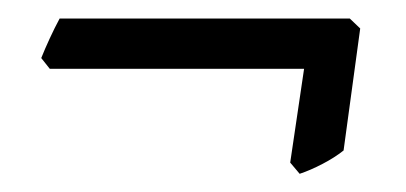

<svg xmlns="http://www.w3.org/2000/svg" viewBox="-20 -322 442 209"><path d="M354 -158.2Q344.2 -150.4 331.1 -143.6Q317.9 -136.7 306.2 -132.8L295.9 -145L311 -247.1H34.2L24.9 -258.8Q28.8 -268.6 34.2 -280.3Q39.6 -292 44.9 -301.8H360.8L372.1 -291Z"/></svg>

Font: Akkhara
Style: Italic
Weight: 400
Italic angle: -7°
Designer: J. Victor Gaultney
Version: Version 1.00 June 13, 2006, initial release